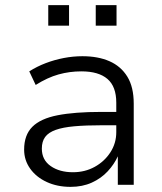

<svg xmlns="http://www.w3.org/2000/svg" viewBox="-20 -720 633 748"><path d="M255 8Q203 8 162 -11Q121 -30 97.5 -63Q74 -96 74 -137Q74 -194 106 -226Q138 -258 204.5 -271Q271 -284 374 -284H446V-232H377Q314 -232 269.5 -228Q225 -224 197 -214Q169 -204 156 -186.5Q143 -169 143 -141Q143 -97 177.5 -73Q212 -49 264 -49Q311 -49 349 -70Q387 -91 410 -126.5Q433 -162 433 -205V-320Q433 -383 398.5 -412.5Q364 -442 297 -442Q251 -442 208 -430Q165 -418 119 -389L94 -442Q124 -461 158 -474Q192 -487 228.5 -494Q265 -501 301 -501Q362 -501 406.5 -481.5Q451 -462 476 -421.5Q501 -381 501 -316V0H439V-111Q425 -80 399.5 -52.5Q374 -25 337.5 -8.5Q301 8 255 8ZM353 -620V-700H434V-620ZM168 -620V-700H249V-620Z"/></svg>

Font: Nunito Sans 8pt Light
Style: Regular
Weight: 300
Version: Version 3.101;gftools[0.9.27]